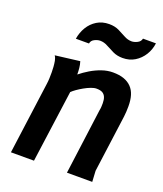

<svg xmlns="http://www.w3.org/2000/svg" viewBox="-133 -804 758 892"><g transform="rotate(20 246.0 -358.0)"><path d="M185 -508Q190 -492 191.5 -476.5Q193 -461 193 -445Q214 -462 239 -477Q264 -492 291.5 -501.5Q319 -511 346 -511Q378 -511 400.5 -503Q423 -495 438 -479.5Q453 -464 460 -441Q467 -418 467 -387Q467 -360 464 -336L426 -54L429 0H304L347 -324Q349 -333 349.5 -342Q350 -351 350 -360Q350 -378 345 -390Q340 -402 329.5 -408Q319 -414 300 -414Q288 -414 272.5 -408Q257 -402 241 -393Q225 -384 211.5 -374.5Q198 -365 190 -357L141 0H27L75 -356Q77 -370 77.5 -384.5Q78 -399 78 -414Q78 -426 77 -440.5Q76 -455 73.5 -469Q71 -483 64 -493ZM487 -706Q483 -674 466.5 -647.5Q450 -621 424 -605Q398 -589 364 -589Q337 -589 316 -599Q295 -609 277 -619Q259 -629 240 -629Q227 -629 212 -621.5Q197 -614 195 -599H130Q135 -631 151 -657.5Q167 -684 193 -700Q219 -716 253 -716Q281 -716 301.5 -706Q322 -696 340 -686Q358 -676 377 -676Q390 -676 405 -683.5Q420 -691 423 -706Z"/></g></svg>

Font: Rosario
Style: Italic
Weight: 400
Italic angle: -8.05°
Designer: Hector Gatti
Foundry: Omnibus Type
Version: Version 1.201